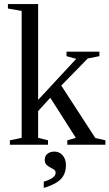

<svg xmlns="http://www.w3.org/2000/svg" viewBox="-20 -714 540 947"><path d="M168 -221.2 356 -423.8 308.1 -437V-459H470.2V-437L413.1 -425.8L282.2 -292L450.2 -33.2L500 -22V0H312V-22L354 -34.2L228 -231.9L168 -166V-34.2L216.8 -22V0H28.8V-22L86.9 -34.2V-660.2L19 -671.9V-693.8H168ZM305.2 99.6Q305.2 142.6 280.8 168.7Q256.3 194.8 195.8 212.9V182.1Q254.4 164.6 254.4 138.7Q254.4 127.4 246.1 122.1Q237.8 116.7 227.5 111.6Q217.3 106.4 209 98.4Q200.7 90.3 200.7 73.7Q200.7 55.2 214.1 44.4Q227.5 33.7 248.5 33.7Q273.4 33.7 289.3 52.5Q305.2 71.3 305.2 99.6Z"/></svg>

Font: Tinos
Style: Regular
Weight: 400
Designer: Steve Matteson
Foundry: Monotype Imaging Inc.
Version: Version 1.23